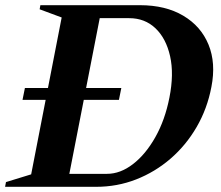

<svg xmlns="http://www.w3.org/2000/svg" viewBox="-78 -720 851 740"><path d="M8.8 -335.2 18 -380.8H389.6L380.4 -335.2ZM-58.4 0 -55 -18.2 50.4 -50.6 40.4 -39.2 161.4 -661.4 166.8 -650 74.8 -684.2 77.6 -700H461.6Q560 -700 628.3 -659.5Q696.6 -619 725.7 -548Q754.8 -477 736.8 -385Q720.8 -301 679.9 -230.5Q639 -160 579.3 -108.5Q519.6 -57 446.7 -28.5Q373.8 0 292.6 0ZM187.6 -41.6 181.4 -50H334.4Q385.8 -50 434.5 -87.5Q483.2 -125 520.6 -191.2Q558 -257.4 575 -344Q593 -434.6 577.6 -503.3Q562.2 -572 521.2 -611Q480.2 -650 419.8 -650H297.4L308 -658.4Z"/></svg>

Font: Wittgenstein
Style: Italic
Weight: 400
Italic angle: -11°
Designer: Jörg Drees
Foundry: Jörg Drees
Version: Version 1.500